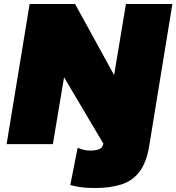

<svg xmlns="http://www.w3.org/2000/svg" viewBox="-20 -720 881 959"><path d="M13 0 128 -700H355L550 -345L609 -700H841L725 11Q711 93 676.5 138Q642 183 587 201Q532 219 457 219Q447 219 426 218.5Q405 218 379.5 214.5Q354 211 331 204L368 18Q398 32 432 32Q459 32 476.5 24.5Q494 17 496 -3L300 -334L244 0Z"/></svg>

Font: Georama Extended Black
Style: Italic
Weight: 900
Width: 7
Italic angle: -9°
Designer: Jean-Baptiste Levee
Foundry: Production Type
Version: Version 1.000